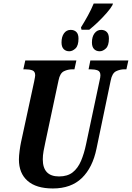

<svg xmlns="http://www.w3.org/2000/svg" viewBox="-20 -1056 746 1086"><path d="M438 -901Q458 -933 477 -967.5Q496 -1002 510 -1036H619L616 -1027Q607 -1010 584.5 -984Q562 -958 535 -932Q508 -906 485 -888H441ZM372 -766Q352 -766 340 -778.5Q328 -791 328 -816Q328 -848 342 -867.5Q356 -887 380 -887Q400 -887 412 -875Q424 -863 424 -838Q424 -798 407 -782Q390 -766 372 -766ZM544 -766Q524 -766 512 -778.5Q500 -791 500 -816Q500 -848 514.5 -867.5Q529 -887 552 -887Q572 -887 584 -875Q596 -863 596 -838Q596 -798 579 -782Q562 -766 544 -766ZM279 10Q185 10 136 -33Q87 -76 87 -154Q87 -174 91 -204Q95 -234 99 -252L173 -594Q176 -610 177.5 -618Q179 -626 179 -630Q179 -652 163 -658Q147 -664 122 -664H112L123 -714H412L401 -664H390Q364 -664 341.5 -653Q319 -642 311 -601L236 -249Q231 -227 226.5 -202Q222 -177 222 -155Q222 -58 314 -58Q362 -58 391.5 -81.5Q421 -105 438.5 -146.5Q456 -188 467 -241L543 -599Q548 -619 548 -630Q548 -652 532 -658Q516 -664 491 -664H481L491 -714H706L695 -664H684Q659 -664 636.5 -653Q614 -642 606 -600L526 -216Q504 -108 443 -49Q382 10 279 10Z"/></svg>

Font: Noto Serif ExtraCondensed
Style: Bold Italic
Weight: 700
Width: 2
Italic angle: -12°
Designer: Monotype Design Team
Foundry: Monotype Imaging Inc.
Version: Version 2.013; ttfautohint (v1.8.4.7-5d5b)